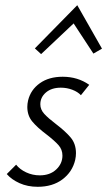

<svg xmlns="http://www.w3.org/2000/svg" viewBox="-20 -713 412 738"><path d="M6 -44 42 -80Q56 -62 80.5 -50.5Q105 -39 133 -39Q172 -39 196 -61.5Q220 -84 220 -115Q220 -138 205 -155Q190 -172 159 -196Q123 -223 104 -246Q85 -269 85 -302Q85 -314 88 -327Q98 -368 133 -393Q168 -418 221 -418Q279 -418 323 -387L291 -347Q279 -360 258 -368Q237 -376 214 -376Q178 -376 156.5 -357.5Q135 -339 135 -312Q135 -292 150 -275.5Q165 -259 194 -237Q232 -208 252 -184Q272 -160 272 -124Q272 -112 269 -98Q258 -52 220 -23.5Q182 5 125 5Q86 5 55 -9Q24 -23 6 -44ZM372 -526 339 -507 263 -623 138 -505 114 -527 277 -693Z"/></svg>

Font: Ysabeau Semilight
Style: Italic
Weight: 300
Italic angle: -12°
Designer: Christian Thalmann (Catharsis Fonts)
Version: Version 0.003